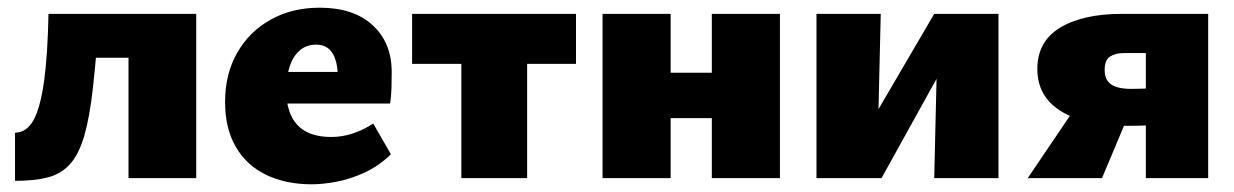

<svg xmlns="http://www.w3.org/2000/svg" viewBox="-20 -463 3207 499"><path d="M19 7V-118Q50 -119 67.5 -151.5Q85 -184 94.5 -252Q104 -320 106 -427H239Q230 -312 221.5 -235Q213 -158 199 -110Q185 -62 162 -36.5Q139 -11 104.5 -2Q70 7 19 7ZM314 0V-427H490V0ZM200 -313V-427H386V-313Z M790 16Q723 16 672 -8.5Q621 -33 593 -81Q565 -129 565 -198Q565 -271 596.5 -326Q628 -381 683.5 -412Q739 -443 811 -443Q899 -443 948.5 -397.5Q998 -352 998 -276Q998 -256 997.5 -236Q997 -216 994 -194H858V-260Q858 -303 844 -325Q830 -347 802 -347Q776 -347 758.5 -331.5Q741 -316 732.5 -289.5Q724 -263 724 -229Q724 -169 753 -138Q782 -107 841 -107Q870 -107 898 -116.5Q926 -126 950 -142L996 -62Q964 -31 926.5 -14Q889 3 853.5 9.5Q818 16 790 16ZM645 -194 665 -276H989V-194Z M1179 0V-427H1350V0ZM1051 -297V-427H1477V-297Z M1830 0V-427H2007V0ZM1546 0V-427H1723V0ZM1634 -156V-274H1914V-156Z M2408 0 2418 -427H2575V0ZM2102 0V-427H2269L2259 0ZM2208 0V-85L2408 -427H2460V-341L2271 0Z M2958 0V-325H2900Q2879 -325 2865 -316Q2851 -307 2851 -281Q2851 -255 2868 -243.5Q2885 -232 2920 -232Q2953 -232 2984.5 -234.5Q3016 -237 3031 -241V-143Q3003 -139 2972.5 -137.5Q2942 -136 2913 -136Q2799 -136 2737.5 -174Q2676 -212 2676 -284Q2676 -355 2735 -391Q2794 -427 2897 -427H3120V0ZM2651 0 2787 -201 2910 -157 2844 0Z"/></svg>

Font: Ysabeau Office Black
Style: Regular
Weight: 900
Designer: Christian Thalmann (Catharsis Fonts)
Version: Version 2.001;gftools[0.9.30]; featfreeze: tnum,lnum,ss02